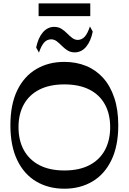

<svg xmlns="http://www.w3.org/2000/svg" viewBox="-20 -1107 762 1137"><path d="M361 10.5Q266.9 10.5 194.7 -32.2Q122.4 -74.8 82 -158.8Q41.6 -242.8 41.6 -365Q41.6 -488.2 82 -571.7Q122.4 -655.2 194.7 -697.8Q266.9 -740.5 361 -740.5Q431.4 -740.5 490 -716.6Q548.6 -692.6 591.1 -645.2Q633.5 -597.8 656.9 -527.6Q680.4 -457.3 680.4 -365Q680.4 -242.8 639.8 -158.8Q599.3 -74.8 527.2 -32.2Q455.1 10.5 361 10.5ZM361 -97.5Q449.1 -97.5 509.6 -129Q570.1 -160.6 601.3 -218.3Q632.4 -276 632.4 -353.7Q632.4 -431.5 601.3 -488.5Q570.1 -545.6 509.6 -576.4Q449.1 -607.2 361 -607.2Q273.9 -607.2 213.3 -576.4Q152.6 -545.6 121.1 -488.5Q89.6 -431.5 89.6 -353.7Q89.6 -276 121.1 -218.3Q152.6 -160.6 213.3 -129Q273.9 -97.5 361 -97.5ZM210.7 -795.4 194.1 -825.7Q206 -882.8 233.5 -915Q260.9 -947.2 300.1 -947.9Q325.8 -947.9 344.1 -936.3Q362.4 -924.7 377.5 -909.2Q392.7 -893.8 407.9 -882.2Q423.1 -870.6 441.1 -870.6Q464.5 -871.3 481.4 -889.4Q498.3 -907.5 512.6 -950.6L529.2 -919.7Q517.9 -863.9 490.7 -830.7Q463.4 -797.5 423.2 -796.8Q398.2 -796.8 379.9 -808.4Q361.6 -820 346.4 -835.5Q331.2 -850.9 316.1 -862.5Q300.9 -874.1 282.1 -874.1Q257.7 -873.4 241.4 -855.3Q225 -837.2 210.7 -795.4ZM208.6 -1011.6V-1086.8H514.6V-1011.6Z"/></svg>

Font: Savate ExtraLight
Style: Regular
Weight: 200
Designer: Max Esnée
Foundry: Plomb Type
Version: Version 2.000